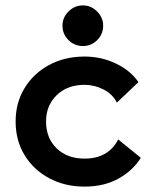

<svg xmlns="http://www.w3.org/2000/svg" viewBox="-20 -687 572 713"><path d="M294 6Q221 6 163 -25Q105 -56 71.5 -110.5Q38 -165 38 -236Q38 -305 71 -359.5Q104 -414 162 -445.5Q220 -477 294 -477Q357 -477 411.5 -450.5Q466 -424 494 -382L414 -306Q398 -338 364 -355Q330 -372 294 -372Q230 -372 190.5 -333.5Q151 -295 151 -236Q151 -174 190.5 -136Q230 -98 294 -98Q382 -98 419 -169L503 -101Q473 -53 419.5 -23.5Q366 6 294 6ZM288 -516Q257 -516 234.5 -538Q212 -560 212 -592Q212 -622 234.5 -644.5Q257 -667 288 -667Q318 -667 340.5 -644.5Q363 -622 363 -592Q363 -560 341 -538Q319 -516 288 -516Z"/></svg>

Font: Lil Grotesk Bold
Style: Regular
Weight: 700
Designer: Bastien Sozeau
Foundry: NBR — Bastien Sozeau
Version: Version 4.002; ttfautohint (v1.8.4.7-5d5b)